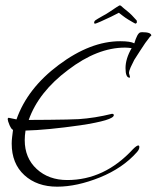

<svg xmlns="http://www.w3.org/2000/svg" viewBox="-20 -656 589 722"><path d="M195 46Q119 46 71.5 2.5Q24 -41 24 -116Q24 -127 25.5 -140Q27 -153 29 -168Q24 -168 16 -185Q9 -202 9 -207.5Q9 -213 13 -213L42 -207Q83 -324 201 -412Q320 -501 432 -501Q471 -501 485 -493Q496 -530 507 -534Q510 -535 514 -535Q549 -535 549 -522Q546 -522 526 -494Q520 -485 506.5 -464.5Q493 -444 485 -431Q478 -418 471.5 -403.5Q465 -389 465 -381L469 -366Q469 -364 467 -364Q452 -364 452 -400Q452 -435 475 -475Q468 -476 461.5 -476.5Q455 -477 450 -477Q346 -477 236 -393Q125 -310 88 -205Q125 -205 162.5 -205.5Q200 -206 230.5 -206.5Q261 -207 276 -208Q306 -210 337.5 -215Q369 -220 401 -228Q408 -228 408 -223Q408 -204 283 -185Q157 -167 76 -165Q73 -146 73 -129Q73 -62 118 -20.5Q163 21 233 21Q373 21 480 -95Q494 -109 500 -109Q504 -109 504 -103Q504 -94 495 -84Q442 -24 356 11Q269 46 195 46ZM491 -567Q486 -568 480 -572Q474 -576 463 -582Q450 -590 442.5 -596Q435 -602 427 -608Q418 -603 397.5 -593Q377 -583 358.5 -575Q340 -567 338 -567Q334 -567 334 -570Q334 -576 338.5 -579.5Q343 -583 366 -596Q378 -602 392 -611.5Q406 -621 417.5 -628.5Q429 -636 431 -636L435 -634Q446 -624 460 -613Q474 -602 494 -579L495 -572Z"/></svg>

Font: Qwigley
Style: Regular
Weight: 400
Designer: Robert E. Leuschke
Foundry: Robert E. Leuschke
Version: Version 1.010; ttfautohint (v1.8.3)